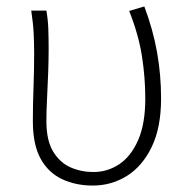

<svg xmlns="http://www.w3.org/2000/svg" viewBox="-20 -563 588 596"><path d="M268 13Q215 13 172.5 -7Q130 -27 106 -70.5Q82 -114 82 -187Q82 -239 84 -291.5Q86 -344 86 -396Q86 -428 84.5 -459Q83 -490 77 -530H124Q129 -502 130 -473Q131 -444 131 -410Q131 -376 129.5 -335.5Q128 -295 126 -256.5Q124 -218 124 -187Q124 -127 145 -92.5Q166 -58 199 -43.5Q232 -29 270 -29Q314 -29 350.5 -53.5Q387 -78 409 -128.5Q431 -179 431 -257Q431 -323 420.5 -389.5Q410 -456 381 -529L428 -543Q455 -471 467.5 -401Q480 -331 480 -257Q480 -167 451 -107Q422 -47 374 -17Q326 13 268 13Z"/></svg>

Font: Noto Sans SC ExtraLight
Style: Regular
Weight: 250
Designer: Ryoko NISHIZUKA 西塚涼子 (kana, bopomofo & ideographs); Paul D. Hunt (Latin, Greek & Cyrillic); Sandoll Communications 산돌커뮤니
Foundry: Adobe
Version: Version 2.004-H2;hotconv 1.0.118;makeotfexe 2.5.65603